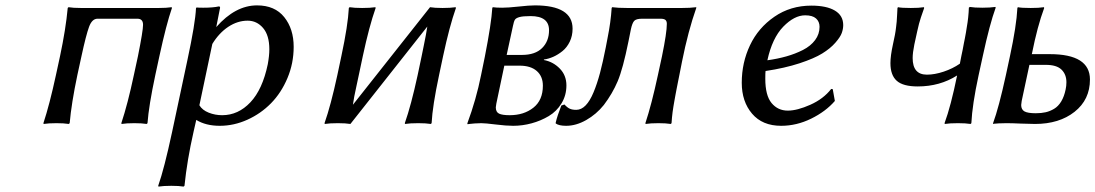

<svg xmlns="http://www.w3.org/2000/svg" viewBox="-20 -460 4090 717"><path d="M282.2 -430.2H573.2Q601.6 -430.2 621.1 -433.1L622.1 -430.2Q601.1 -369.6 575.2 -250L560.1 -180.2Q535.6 -65.4 530.8 0L527.8 2.9Q509.8 0 481.9 0Q452.1 0 434.1 2.9L433.1 0Q457 -71.8 480 -180.2L495.1 -250Q514.2 -345.2 514.2 -367.2Q514.2 -390.1 493.2 -390.1H344.2Q323.7 -390.1 312.5 -359.6Q301.3 -329.1 284.2 -250L269 -180.2Q246.6 -73.7 240.2 0L236.8 2.9Q218.8 0 190.9 0Q161.1 0 143.1 2.9L142.1 0Q165 -69.3 189 -180.2L204.1 -250Q225.6 -351.1 232.9 -430.2L235.8 -433.1Q252.9 -430.2 282.2 -430.2Z M772.9 -295.9 724.6 -66.9Q735.4 -48.8 759.3 -39.3Q783.2 -29.8 809.6 -29.8Q869.6 -29.8 915 -77.9Q960.4 -126 980 -220.2Q985.8 -252 985.8 -275.9Q985.8 -328.1 962.4 -355.5Q939 -382.8 904.8 -382.8Q867.2 -382.8 832.5 -359.9Q797.9 -336.9 772.9 -295.9ZM939.9 -439.9Q1006.3 -439.9 1041.5 -396Q1076.7 -352.1 1076.7 -285.2Q1076.7 -223.6 1053.5 -168.5Q1030.3 -113.3 992.2 -74.5Q954.1 -35.6 903.8 -12.9Q853.5 9.8 800.8 9.8Q748.5 9.8 712.9 -12.2L702.6 33.2Q678.7 138.2 668.9 233.9L665.5 236.8Q648.9 233.9 619.6 233.9Q591.3 233.9 571.8 236.8L570.8 233.9Q593.3 169.9 622.6 33.2L679.7 -234.9Q709.5 -373.5 711.9 -429.2L713.9 -432.1Q720.7 -431.2 738.8 -431.2Q775.4 -431.2 796.9 -436Q801.8 -436 801.8 -432.1Q801.8 -427.7 800.8 -425.8L787.6 -358.9Q858.9 -439.9 939.9 -439.9Z M1254.9 -251Q1279.3 -364.7 1282.7 -430.2L1285.6 -433.1Q1302.7 -430.2 1332.5 -430.2Q1362.3 -430.2 1381.8 -433.1L1382.8 -430.2Q1358.4 -360.8 1335 -251L1319.8 -179.2Q1316.9 -164.1 1311.5 -140.4Q1306.2 -116.7 1303 -99.9Q1299.8 -83 1297.9 -68.8L1585.9 -433.1Q1603 -430.2 1632.8 -430.2Q1662.1 -430.2 1681.6 -433.1L1682.6 -430.2Q1658.2 -360.8 1634.8 -251L1619.6 -179.2Q1595.2 -64.9 1591.8 0L1588.9 2.9Q1570.3 0 1542 0Q1510.7 0 1492.7 2.9L1491.7 0Q1515.1 -66.4 1539.6 -179.2L1554.7 -251Q1557.6 -265.1 1562.3 -288.3Q1566.9 -311.5 1570.3 -328.9Q1573.7 -346.2 1575.7 -360.8L1288.6 2.9Q1270.5 0 1241.7 0Q1210.9 0 1192.9 2.9L1191.9 0Q1215.3 -66.4 1239.7 -179.2Z M1872.1 -254.9H1929.2Q1978.5 -254.9 2004.4 -280.5Q2030.3 -306.2 2030.3 -347.2Q2030.3 -399.9 1961.4 -399.9Q1932.6 -399.9 1919.7 -396.2Q1906.7 -392.6 1902.8 -386.2Q1898.9 -379.9 1895.5 -362.8ZM1863.3 -214.8 1833.5 -73.2Q1831.5 -61.5 1831.5 -59.1Q1831.5 -41.5 1843.8 -35.6Q1856 -29.8 1883.3 -29.8Q1936.5 -29.8 1971.9 -57.9Q2007.3 -85.9 2007.3 -140.1Q2007.3 -174.8 1984.6 -194.8Q1961.9 -214.8 1920.4 -214.8ZM1896.5 9.8Q1870.6 9.8 1831.3 4.9Q1792 0 1777.3 0Q1765.1 0 1752.2 1Q1739.3 2 1732.9 2.9L1726.1 3.9L1725.1 1Q1758.3 -88.4 1776.4 -179.2L1790.5 -248Q1814.9 -372.1 1818.4 -430.2L1820.3 -433.1Q1832.5 -431.2 1855.5 -431.2Q1877.4 -431.2 1916.7 -435.5Q1956.1 -439.9 1977.5 -439.9Q2118.2 -439.9 2118.2 -353Q2118.2 -326.2 2107.7 -304.4Q2097.2 -282.7 2080.6 -269.3Q2064 -255.9 2046.4 -248Q2028.8 -240.2 2011.2 -237.8V-235.8Q2045.4 -229.5 2070.3 -204.1Q2095.2 -178.7 2095.2 -141.1Q2095.2 -104 2076.9 -74Q2058.6 -43.9 2029.1 -26.4Q1999.5 -8.8 1965.3 0.5Q1931.2 9.8 1896.5 9.8Z M2439 0Q2409.2 0 2391.1 2.9L2390.1 0Q2413.1 -69.3 2437 -180.2L2452.1 -250Q2470.2 -337.9 2470.2 -371.1Q2470.2 -381.3 2464.8 -385.7Q2459.5 -390.1 2446.8 -390.1H2377.9Q2355.5 -390.1 2348.1 -381.8Q2340.8 -373.5 2335.9 -350.1L2327.1 -306.2Q2306.2 -202.6 2286.6 -156.5Q2267.1 -110.4 2234.9 -67.9Q2207 -33.2 2169.2 -11.7Q2131.3 9.8 2094.2 9.8Q2067.4 9.8 2055.2 1V-2Q2061 -27.3 2076.2 -65.9L2087.9 -69.8Q2098.6 -58.1 2107.9 -54Q2117.2 -49.8 2131.8 -49.8Q2150.9 -49.8 2167 -66.4Q2183.1 -83 2196.5 -115.2Q2210 -147.5 2220.7 -187.7Q2231.4 -228 2242.2 -283.2L2249 -318.8Q2260.7 -376.5 2264.2 -430.2L2266.1 -433.1Q2287.6 -430.2 2321.8 -430.2H2526.9Q2542 -430.2 2555.4 -430.9Q2568.8 -431.6 2574.2 -432.6L2580.1 -433.1V-430.2Q2549.8 -344.2 2526.9 -230L2517.1 -180.2Q2515.6 -172.9 2511.7 -153.3Q2507.8 -133.8 2506.6 -127.4Q2505.4 -121.1 2502.4 -105.2Q2499.5 -89.4 2498.3 -82.5Q2497.1 -75.7 2494.9 -62.7Q2492.7 -49.8 2491.7 -41.3Q2490.7 -32.7 2489.5 -21.7Q2488.3 -10.7 2487.8 0L2484.9 2.9Q2466.8 0 2439 0Z M2838.9 -194.8Q2837.9 -188 2837.9 -166Q2837.9 -103.5 2861.3 -75.2Q2884.8 -46.9 2921.9 -46.9Q2957 -46.9 3006.1 -68.8Q3055.2 -90.8 3084 -127.9L3089.8 -127L3097.7 -83Q3063.5 -43.5 3009 -16.8Q2954.6 9.8 2897 9.8Q2827.1 9.8 2788.6 -35.4Q2750 -80.6 2750 -150.9Q2750 -226.1 2780.8 -291Q2811.5 -356 2871.8 -397.5Q2932.1 -439 3009.8 -439Q3066.9 -439 3097.9 -420.4Q3128.9 -401.9 3128.9 -366.2Q3128.9 -352.1 3123.5 -336.9Q3118.2 -321.8 3099.4 -300.3Q3080.6 -278.8 3050.5 -260.3Q3020.5 -241.7 2965.6 -223.6Q2910.6 -205.6 2838.9 -194.8ZM3040.5 -359.9Q3040.5 -379.4 3027.3 -391.1Q3014.2 -402.8 2986.8 -402.8Q2946.3 -402.8 2905 -360.4Q2863.8 -317.9 2845.7 -234.9Q2883.8 -240.2 2916.7 -249.5Q2949.7 -258.8 2978.5 -273.4Q3007.3 -288.1 3023.9 -310.3Q3040.5 -332.5 3040.5 -359.9Z M3314.5 -293.9Q3319.3 -315.4 3322 -329.8Q3324.7 -344.2 3326.4 -359.4Q3328.1 -374.5 3328.6 -379.4Q3329.1 -384.3 3330.1 -403.8Q3331.1 -423.3 3331.5 -430.2L3333.5 -433.1Q3346.2 -430.2 3381.3 -430.2Q3396.5 -430.2 3408.7 -430.9Q3420.9 -431.6 3425.3 -432.6L3430.2 -433.1L3431.2 -430.2Q3416.5 -389.2 3411.9 -371.1Q3407.2 -353 3394.5 -293.9Q3388.2 -263.2 3388.2 -243.2Q3388.2 -181.2 3441.4 -181.2Q3470.2 -181.2 3503.9 -192.4Q3537.6 -203.6 3564.5 -222.2L3570.3 -252Q3571.3 -255.9 3575 -274.4Q3578.6 -293 3579.3 -297.4Q3580.1 -301.8 3583.3 -317.4Q3586.4 -333 3587.2 -338.6Q3587.9 -344.2 3590.1 -356.9Q3592.3 -369.6 3593.3 -376.7Q3594.2 -383.8 3595.5 -394.3Q3596.7 -404.8 3597.2 -413.6Q3597.7 -422.4 3598.1 -431.2L3601.6 -434.1Q3618.2 -431.2 3648.4 -431.2Q3677.2 -431.2 3697.3 -434.1L3698.2 -431.2Q3675.8 -369.6 3650.4 -252L3634.3 -178.2Q3610.8 -69.3 3607.4 0L3604.5 2.9Q3586.4 0 3557.1 0Q3526.4 0 3508.3 2.9L3507.3 0Q3530.8 -63.5 3554.2 -178.2Q3489.7 -137.2 3407.2 -137.2Q3352.5 -137.2 3328.9 -158.2Q3305.2 -179.2 3305.2 -224.1Q3305.2 -251.5 3314.5 -293.9Z M3959.5 -126Q3962.4 -139.2 3962.4 -152.8Q3962.4 -182.1 3944.1 -200Q3925.8 -217.8 3885.3 -217.8H3824.2L3795.4 -83Q3793.5 -71.3 3793.5 -67.9Q3793.5 -50.8 3805.9 -43.9Q3818.4 -37.1 3848.1 -37.1Q3868.7 -37.1 3884.8 -40.8Q3900.9 -44.4 3916.5 -53.7Q3932.1 -63 3943.1 -81.3Q3954.1 -99.6 3959.5 -126ZM3833.5 -258.8 3832.5 -257.8H3900.4Q4050.3 -257.8 4050.3 -163.1Q4050.3 -87.9 3992.9 -42.5Q3935.5 2.9 3845.2 2.9Q3824.2 2.9 3791.7 1.5Q3759.3 0 3738.3 0Q3722.7 0 3710.2 0.7Q3697.8 1.5 3692.9 2L3688.5 2.9V0Q3710 -58.6 3736.3 -179.2L3751.5 -250Q3775.9 -363.3 3779.3 -430.2L3781.2 -433.1Q3793.9 -430.2 3829.1 -430.2Q3844.2 -430.2 3856.7 -430.9Q3869.1 -431.6 3873.5 -432.6L3878.4 -433.1L3879.4 -430.2Q3854 -361.8 3833.5 -258.8Z"/></svg>

Font: Linear Smooth
Style: Italic
Weight: 400
Designer: Philipp H. Poll, Flanker
Foundry: Philipp H. Poll, reworked by Flanker
Version: Version 1.061 | FøM Fix